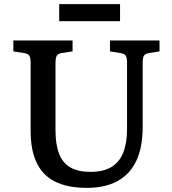

<svg xmlns="http://www.w3.org/2000/svg" viewBox="-20 -900 839 934"><path d="M401 14Q330 14 278 -4Q226 -22 193.5 -56.5Q161 -91 145 -142.5Q129 -194 129 -261V-595Q129 -620 122.5 -629.5Q116 -639 96 -642L45 -650V-703H333V-650L280 -642Q262 -639 256 -628.5Q250 -618 250 -592V-266Q250 -197 267.5 -152Q285 -107 322.5 -85.5Q360 -64 420 -64Q482 -64 521 -87Q560 -110 579 -156.5Q598 -203 598 -271V-595Q598 -620 591.5 -629.5Q585 -639 565 -642L515 -650V-703H756V-650L705 -642Q686 -639 680 -629Q674 -619 674 -591V-282Q674 -183 643 -117.5Q612 -52 551.5 -19Q491 14 401 14ZM268 -797V-880H564V-797Z"/></svg>

Font: Literata 18pt Medium
Style: Regular
Weight: 500
Designer: Latin by Veronika Burian and Jose Scaglione. Greek by Irene Vlachou. Cyrillic by Vera Evstafieva.
Foundry: TypeTogether
Version: Version 3.103;gftools[0.9.29]